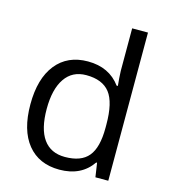

<svg xmlns="http://www.w3.org/2000/svg" viewBox="-114 -851 840 951"><g transform="rotate(15 306.5 -375.0)"><path d="M450.2 -71.8H445.8Q389.6 9.8 277.8 9.8Q172.9 9.8 114.5 -62Q56.2 -133.8 56.2 -266.1Q56.2 -398.4 114.7 -471.7Q173.3 -544.9 277.8 -544.9Q386.7 -544.9 444.8 -465.8H451.2L447.8 -504.4L445.8 -542V-759.8H526.9V0H460.9ZM288.1 -58.1Q371.1 -58.1 408.4 -103.3Q445.8 -148.4 445.8 -249V-266.1Q445.8 -379.9 408 -428.5Q370.1 -477.1 287.1 -477.1Q215.8 -477.1 178 -421.6Q140.1 -366.2 140.1 -265.1Q140.1 -162.6 177.7 -110.4Q215.3 -58.1 288.1 -58.1Z"/></g></svg>

Font: f3_53748 
Style: Regular
Weight: 400
Foundry: Ascender Corporation
Version: Version 1.10